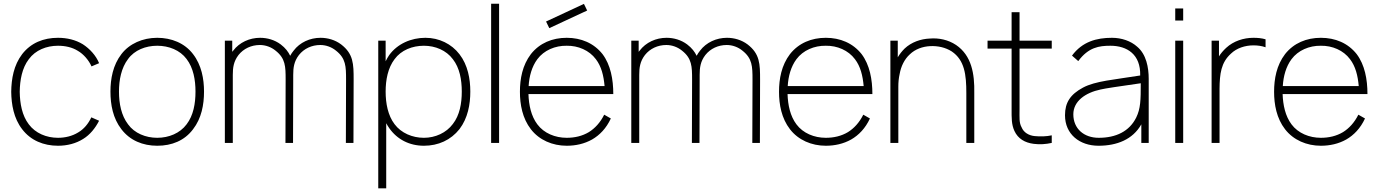

<svg xmlns="http://www.w3.org/2000/svg" viewBox="-20 -786 7583 1056"><path d="M525 -438.5C508.3 -480.2 474 -517.7 435.4 -542.7C395.8 -566.7 349 -578.1 299 -578.1C218.8 -578.1 150 -550 102.1 -488.5C55.2 -427.1 42.7 -352.1 41.7 -281.2C42.7 -211.5 55.2 -135.4 102.1 -75C149 -13.5 219.8 15.6 299 15.6C350 15.6 397.9 3.1 437.5 -21.9C475 -44.8 504.2 -81.2 525 -121.9L482.3 -140.6C465.6 -105.2 441.7 -76 409.4 -57.3C377.1 -37.5 338.5 -28.1 299 -28.1C235.4 -28.1 175 -53.1 138.5 -102.1C101 -151 89.6 -216.7 88.5 -281.2C89.6 -345.8 101 -411.5 138.5 -460.4C175 -510.4 235.4 -534.4 299 -534.4C338.5 -534.4 377.1 -526 408.3 -506.3C439.6 -488.5 468.8 -454.2 483.3 -420.8Z M844.8 15.6C925 15.6 994.8 -12.5 1041.7 -75C1088.5 -135.4 1102.1 -210.4 1102.1 -282.3C1102.1 -352.1 1088.5 -428.1 1041.7 -488.5C995.8 -549 922.9 -578.1 844.8 -578.1C764.6 -578.1 691.7 -545.8 647.9 -488.5C601 -428.1 587.5 -352.1 587.5 -282.3C587.5 -210.4 601 -135.4 647.9 -75C694.8 -13.5 765.6 15.6 844.8 15.6ZM1055.2 -282.3C1055.2 -216.7 1043.8 -151 1006.2 -102.1C969.8 -53.1 908.3 -28.1 844.8 -28.1C781.2 -28.1 719.8 -53.1 684.4 -102.1C646.9 -151 634.4 -216.7 634.4 -282.3C634.4 -345.8 646.9 -412.5 684.4 -461.5C719.8 -510.4 781.2 -534.4 844.8 -534.4C908.3 -534.4 969.8 -510.4 1006.2 -461.5C1043.8 -412.5 1055.2 -345.8 1055.2 -282.3Z M1856.2 -541.7C1822.9 -566.7 1782.3 -578.1 1742.7 -578.1C1685.4 -578.1 1629.2 -553.1 1594.8 -507.3C1587.5 -499 1581.2 -488.5 1576 -479.2C1565.6 -501 1550 -521.9 1524 -541.7C1490.6 -566.7 1450 -578.1 1410.4 -578.1C1353.1 -578.1 1296.9 -553.1 1262.5 -507.3L1257.3 -501V-562.5H1216.7V0H1260.4V-374C1260.4 -413.5 1264.6 -447.9 1291.7 -483.3C1319.8 -518.8 1362.5 -538.5 1409.4 -538.5C1440.6 -538.5 1471.9 -527.1 1495.8 -507.3C1550 -464.6 1551 -420.8 1551 -347.9L1550 0H1591.7L1592.7 -347.9V-374C1592.7 -413.5 1596.9 -447.9 1624 -483.3C1652.1 -518.8 1694.8 -538.5 1741.7 -538.5C1772.9 -538.5 1804.2 -527.1 1828.1 -507.3C1882.3 -464.6 1883.3 -420.8 1883.3 -347.9L1882.3 0H1924L1925 -347.9C1925 -434.4 1924 -489.6 1856.2 -541.7Z M2507.3 -487.5C2463.5 -544.8 2394.8 -578.1 2319.8 -578.1C2240.6 -578.1 2165.6 -544.8 2120.8 -483.3C2113.5 -472.9 2107.3 -461.5 2101 -449V-562.5H2060.4V250H2104.2V-108.3C2109.4 -99 2114.6 -89.6 2120.8 -81.2C2164.6 -18.8 2232.3 15.6 2311.5 15.6C2390.6 15.6 2459.4 -15.6 2507.3 -76C2553.1 -136.5 2566.7 -211.5 2566.7 -282.3C2566.7 -352.1 2553.1 -428.1 2507.3 -487.5ZM2470.8 -104.2C2434.4 -55.2 2374 -28.1 2311.5 -28.1C2247.9 -28.1 2186.5 -54.2 2150 -103.1C2113.5 -151 2101 -217.7 2101 -282.3C2101 -346.9 2113.5 -412.5 2150 -460.4C2186.5 -510.4 2247.9 -534.4 2311.5 -534.4C2374 -534.4 2434.4 -509.4 2470.8 -460.4C2508.3 -412.5 2519.8 -346.9 2519.8 -282.3C2519.8 -217.7 2508.3 -152.1 2470.8 -104.2Z M2681.2 0V-765.6H2725V0Z M3209.4 -728.1 3191.7 -764.6 2983.3 -667.7 3001 -631.2ZM3218.8 -59.4C3182.3 -37.5 3140.6 -28.1 3096.9 -28.1C3033.3 -28.1 2971.9 -53.1 2935.4 -102.1C2901 -147.9 2888.5 -208.3 2886.5 -268.8H3353.1C3353.1 -349 3338.5 -429.2 3293.8 -488.5C3245.8 -549 3176 -578.1 3096.9 -578.1C3017.7 -578.1 2947.9 -549 2900 -488.5C2853.1 -427.1 2839.6 -352.1 2839.6 -281.2C2839.6 -211.5 2853.1 -135.4 2900 -75C2945.8 -15.6 3018.8 15.6 3096.9 15.6C3145.8 15.6 3193.8 5.2 3236.5 -18.8C3278.1 -42.7 3314.6 -80.2 3339.6 -134.4L3303.1 -155.2C3281.3 -111.5 3252.1 -80.2 3218.8 -59.4ZM2935.4 -460.4C2971.9 -509.4 3033.3 -535.4 3096.9 -534.4C3159.4 -535.4 3220.8 -509.4 3257.3 -460.4C3287.5 -420.8 3300 -370.8 3305.2 -312.5H2887.5C2890.6 -366.7 2905.2 -419.8 2935.4 -460.4Z M4091.7 -541.7C4058.3 -566.7 4017.7 -578.1 3978.1 -578.1C3920.8 -578.1 3864.6 -553.1 3830.2 -507.3C3822.9 -499 3816.7 -488.5 3811.5 -479.2C3801 -501 3785.4 -521.9 3759.4 -541.7C3726 -566.7 3685.4 -578.1 3645.8 -578.1C3588.5 -578.1 3532.3 -553.1 3497.9 -507.3L3492.7 -501V-562.5H3452.1V0H3495.8V-374C3495.8 -413.5 3500 -447.9 3527.1 -483.3C3555.2 -518.8 3597.9 -538.5 3644.8 -538.5C3676 -538.5 3707.3 -527.1 3731.3 -507.3C3785.4 -464.6 3786.5 -420.8 3786.5 -347.9L3785.4 0H3827.1L3828.1 -347.9V-374C3828.1 -413.5 3832.3 -447.9 3859.4 -483.3C3887.5 -518.8 3930.2 -538.5 3977.1 -538.5C4008.3 -538.5 4039.6 -527.1 4063.5 -507.3C4117.7 -464.6 4118.8 -420.8 4118.8 -347.9L4117.7 0H4159.4L4160.4 -347.9C4160.4 -434.4 4159.4 -489.6 4091.7 -541.7Z M4643.8 -59.4C4607.3 -37.5 4565.6 -28.1 4521.9 -28.1C4458.3 -28.1 4396.9 -53.1 4360.4 -102.1C4326 -147.9 4313.5 -208.3 4311.5 -268.8H4778.1C4778.1 -349 4763.5 -429.2 4718.8 -488.5C4670.8 -549 4601 -578.1 4521.9 -578.1C4442.7 -578.1 4372.9 -549 4325 -488.5C4278.1 -427.1 4264.6 -352.1 4264.6 -281.2C4264.6 -211.5 4278.1 -135.4 4325 -75C4370.8 -15.6 4443.8 15.6 4521.9 15.6C4570.8 15.6 4618.8 5.2 4661.5 -18.8C4703.1 -42.7 4739.6 -80.2 4764.6 -134.4L4728.1 -155.2C4706.2 -111.5 4677.1 -80.2 4643.8 -59.4ZM4360.4 -460.4C4396.9 -509.4 4458.3 -535.4 4521.9 -534.4C4584.4 -535.4 4645.8 -509.4 4682.3 -460.4C4712.5 -420.8 4725 -370.8 4730.2 -312.5H4312.5C4315.6 -366.7 4330.2 -419.8 4360.4 -460.4Z M5238.5 -538.5C5194.8 -567.7 5142.7 -578.1 5093.8 -574C5043.8 -571.9 4992.7 -554.2 4955.2 -518.8C4940.6 -504.2 4928.1 -488.5 4917.7 -470.8V-562.5H4877.1V0H4920.8V-309.4C4920.8 -333.3 4922.9 -356.2 4928.1 -379.2C4935.4 -420.8 4954.2 -460.4 4984.4 -487.5C5013.5 -515.6 5054.2 -530.2 5095.8 -532.3C5138.5 -534.4 5180.2 -525 5214.6 -503.1C5285.4 -455.2 5294.8 -375 5294.8 -274V0H5338.5V-274C5340.6 -380.2 5324 -480.2 5238.5 -538.5Z M5587.5 -518.8H5764.6V-562.5H5587.5V-718.8H5543.8V-562.5H5411.5V-518.8H5543.8V-186.5C5543.8 -137.5 5542.7 -102.1 5559.4 -65.6C5579.2 -22.9 5616.7 -1 5665.6 5.2C5699 9.4 5731.2 7.3 5764.6 0V-41.7C5736.5 -35.4 5702.1 -34.4 5670.8 -37.5C5638.5 -40.6 5610.4 -57.3 5599 -85.4C5584.4 -111.5 5587.5 -137.5 5587.5 -186.5Z M6297.9 0V-352.1C6297.9 -415.6 6284.4 -487.5 6234.4 -529.2C6200 -560.4 6149 -578.1 6095.8 -578.1C6011.5 -578.1 5933.3 -557.3 5876 -480.2L5910.4 -450C5966.7 -526 6025 -534.4 6087.5 -534.4C6179.2 -534.4 6254.2 -486.5 6251 -370.8C6109.4 -347.9 6004.2 -340.6 5936.5 -304.2C5866.7 -266.7 5837.5 -221.9 5837.5 -152.1C5837.5 -47.9 5917.7 15.6 6021.9 15.6C6122.9 15.6 6210.4 -18.8 6257.3 -102.1V0ZM6229.2 -139.6C6191.7 -63.5 6117.7 -28.1 6022.9 -28.1C5941.7 -28.1 5883.3 -78.1 5883.3 -157.3C5883.3 -229.2 5949 -276 6033.3 -293.8C6059.4 -300 6131.3 -310.4 6254.2 -328.1C6254.2 -234.4 6253.1 -188.5 6229.2 -139.6Z M6443.8 -739.6V-672.9H6487.5V-739.6ZM6443.8 -562.5V0H6487.5V-562.5Z M6874 -578.1C6819.8 -578.1 6764.6 -560.4 6724 -522.9C6707.3 -507.3 6694.8 -492.7 6684.4 -476V-562.5H6643.8V0H6687.5V-299C6688.5 -378.1 6694.8 -441.7 6751 -491.7C6781.3 -520.8 6827.1 -536.5 6874 -536.5C6897.9 -536.5 6919.8 -533.3 6940.6 -526V-569.8C6919.8 -576 6897.9 -578.1 6874 -578.1Z M7366.7 -59.4C7330.2 -37.5 7288.5 -28.1 7244.8 -28.1C7181.3 -28.1 7119.8 -53.1 7083.3 -102.1C7049 -147.9 7036.5 -208.3 7034.4 -268.8H7501C7501 -349 7486.5 -429.2 7441.7 -488.5C7393.8 -549 7324 -578.1 7244.8 -578.1C7165.6 -578.1 7095.8 -549 7047.9 -488.5C7001 -427.1 6987.5 -352.1 6987.5 -281.2C6987.5 -211.5 7001 -135.4 7047.9 -75C7093.8 -15.6 7166.7 15.6 7244.8 15.6C7293.8 15.6 7341.7 5.2 7384.4 -18.8C7426 -42.7 7462.5 -80.2 7487.5 -134.4L7451 -155.2C7429.2 -111.5 7400 -80.2 7366.7 -59.4ZM7083.3 -460.4C7119.8 -509.4 7181.3 -535.4 7244.8 -534.4C7307.3 -535.4 7368.8 -509.4 7405.2 -460.4C7435.4 -420.8 7447.9 -370.8 7453.1 -312.5H7035.4C7038.5 -366.7 7053.1 -419.8 7083.3 -460.4Z"/></svg>

Font: Manrope Thin
Style: Regular
Weight: 100
Width: 4
Designer: Michael Sharanda
Foundry: Michael Sharanda
Version: Version 2.000;PS 002.000;hotconv 1.0.88;makeotf.lib2.5.64775